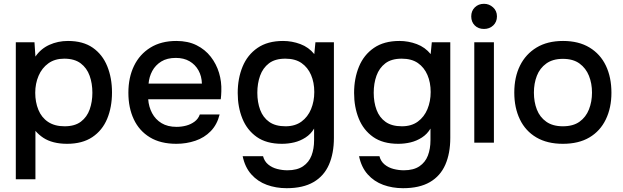

<svg xmlns="http://www.w3.org/2000/svg" viewBox="-20 -749 3273 1008"><path d="M63 192V-527H161L166 -452Q194 -493 239 -513.5Q284 -534 337 -534Q416 -534 467 -498.5Q518 -463 543 -401.5Q568 -340 568 -264Q568 -186 542.5 -125Q517 -64 464.5 -29Q412 6 332 6Q294 6 262.5 -2Q231 -10 207.5 -25.5Q184 -41 166 -62V192ZM319 -86Q373 -86 405 -110.5Q437 -135 451 -175Q465 -215 465 -262Q465 -311 450.5 -351.5Q436 -392 403.5 -416.5Q371 -441 317 -441Q268 -441 234 -416.5Q200 -392 182.5 -351Q165 -310 165 -262Q165 -213 181.5 -172.5Q198 -132 232.5 -109Q267 -86 319 -86Z M906 6Q823 6 767 -28Q711 -62 682.5 -122.5Q654 -183 654 -262Q654 -342 683.5 -403Q713 -464 769.5 -499Q826 -534 906 -534Q967 -534 1012 -511.5Q1057 -489 1086.5 -451Q1116 -413 1130 -366.5Q1144 -320 1142 -270Q1142 -259 1141 -249Q1140 -239 1139 -228H758Q761 -188 778.5 -155Q796 -122 828 -102.5Q860 -83 907 -83Q933 -83 957.5 -89.5Q982 -96 1001.5 -110.5Q1021 -125 1029 -148H1133Q1120 -95 1086.5 -60.5Q1053 -26 1005.5 -10Q958 6 906 6ZM760 -310H1040Q1039 -349 1022 -379.5Q1005 -410 975 -427.5Q945 -445 903 -445Q857 -445 826.5 -426Q796 -407 779.5 -376.5Q763 -346 760 -310Z M1485 239Q1429 239 1381 221.5Q1333 204 1299.5 166.5Q1266 129 1254 71H1361Q1368 98 1388 114.5Q1408 131 1435 138Q1462 145 1489 145Q1540 145 1571 124Q1602 103 1615.5 67.5Q1629 32 1629 -13V-74Q1612 -45 1584 -27Q1556 -9 1524.5 -1.5Q1493 6 1460 6Q1379 6 1328 -30Q1277 -66 1252.5 -126.5Q1228 -187 1228 -261Q1228 -337 1253.5 -399Q1279 -461 1332 -497.5Q1385 -534 1466 -534Q1513 -534 1557 -517.5Q1601 -501 1630 -465L1636 -527H1733V-25Q1733 56 1707 115.5Q1681 175 1626 207Q1571 239 1485 239ZM1479 -86Q1529 -86 1562.5 -110.5Q1596 -135 1613 -176Q1630 -217 1630 -266Q1630 -316 1613 -355.5Q1596 -395 1563 -418Q1530 -441 1478 -441Q1424 -441 1392 -416.5Q1360 -392 1345.5 -351.5Q1331 -311 1331 -262Q1331 -212 1346 -172Q1361 -132 1393.5 -109Q1426 -86 1479 -86Z M2096 239Q2040 239 1992 221.5Q1944 204 1910.5 166.5Q1877 129 1865 71H1972Q1979 98 1999 114.5Q2019 131 2046 138Q2073 145 2100 145Q2151 145 2182 124Q2213 103 2226.5 67.5Q2240 32 2240 -13V-74Q2223 -45 2195 -27Q2167 -9 2135.5 -1.5Q2104 6 2071 6Q1990 6 1939 -30Q1888 -66 1863.5 -126.5Q1839 -187 1839 -261Q1839 -337 1864.5 -399Q1890 -461 1943 -497.5Q1996 -534 2077 -534Q2124 -534 2168 -517.5Q2212 -501 2241 -465L2247 -527H2344V-25Q2344 56 2318 115.5Q2292 175 2237 207Q2182 239 2096 239ZM2090 -86Q2140 -86 2173.5 -110.5Q2207 -135 2224 -176Q2241 -217 2241 -266Q2241 -316 2224 -355.5Q2207 -395 2174 -418Q2141 -441 2089 -441Q2035 -441 2003 -416.5Q1971 -392 1956.5 -351.5Q1942 -311 1942 -262Q1942 -212 1957 -172Q1972 -132 2004.5 -109Q2037 -86 2090 -86Z M2470 0V-527H2573V0ZM2521 -597Q2491 -597 2472.5 -615.5Q2454 -634 2454 -663Q2454 -692 2473 -710.5Q2492 -729 2521 -729Q2548 -729 2568.5 -710.5Q2589 -692 2589 -663Q2589 -634 2569.5 -615.5Q2550 -597 2521 -597Z M2935 6Q2853 6 2796 -27.5Q2739 -61 2709.5 -122Q2680 -183 2680 -263Q2680 -344 2710 -404.5Q2740 -465 2797 -499.5Q2854 -534 2936 -534Q3018 -534 3075 -499.5Q3132 -465 3161 -404Q3190 -343 3190 -262Q3190 -183 3160.5 -122Q3131 -61 3074.5 -27.5Q3018 6 2935 6ZM2935 -86Q2989 -86 3022.5 -110Q3056 -134 3072 -174.5Q3088 -215 3088 -263Q3088 -311 3072 -351Q3056 -391 3022.5 -415.5Q2989 -440 2935 -440Q2882 -440 2848 -415.5Q2814 -391 2798.5 -351Q2783 -311 2783 -263Q2783 -214 2798.5 -174Q2814 -134 2848 -110Q2882 -86 2935 -86Z"/></svg>

Font: Onest Medium
Style: Regular
Weight: 500
Designer: Dmitri Voloshin, Andrey Kudryavtsev
Foundry: Dmitri Voloshin, Andrey Kudryavtsev
Version: Version 1.000;gftools[0.9.33]